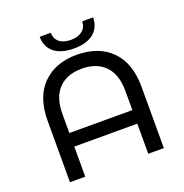

<svg xmlns="http://www.w3.org/2000/svg" viewBox="-153 -1022 1106 1157"><g transform="rotate(-20 400.0 -443.0)"><path d="M701 -393V0H601V-193H197V0H99V-393Q99 -545 180 -626.5Q261 -708 399 -708Q539 -708 620 -626.5Q701 -545 701 -393ZM601 -280V-402Q601 -509 547.5 -564Q494 -619 399 -619Q304 -619 250.5 -564Q197 -509 197 -402V-280ZM227 -886H298Q299 -847 325.5 -825.5Q352 -804 399 -804Q444 -804 471.5 -825.5Q499 -847 500 -886H570Q569 -821 524.5 -785Q480 -749 399 -749Q317 -749 272.5 -784.5Q228 -820 227 -886Z"/></g></svg>

Font: Montserrat Alternates Medium
Style: Regular
Weight: 500
Designer: Julieta Ulanovsky
Foundry: Julieta Ulanovsky
Version: Version 7.200